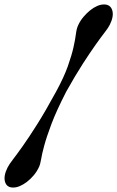

<svg xmlns="http://www.w3.org/2000/svg" viewBox="-52 -805 526 862"><path d="M300 -694Q309 -713 323 -729.5Q337 -746 352.5 -758.5Q368 -771 384 -778Q400 -785 415 -785Q444 -785 452 -758.5Q460 -732 441 -694Q434 -680 418 -659.5Q402 -639 377.5 -604.5Q353 -570 320 -519Q287 -468 245 -393Q201 -307 179 -248.5Q157 -190 146.5 -151Q136 -112 132.5 -89.5Q129 -67 122 -53Q113 -34 99 -17.5Q85 -1 69.5 11Q54 23 38 30Q22 37 7 37Q-22 37 -29.5 11Q-37 -15 -18 -53Q-11 -67 6 -89Q23 -111 50 -149Q77 -187 114 -245.5Q151 -304 199 -392Q235 -458 252.5 -507.5Q270 -557 278 -593Q286 -629 289 -653.5Q292 -678 300 -694Z"/></svg>

Font: Reclame
Style: Regular
Weight: 400
Designer: Peter Wiegel
Foundry: Peter Wiegel
Version: Version 1.000